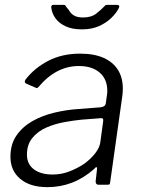

<svg xmlns="http://www.w3.org/2000/svg" viewBox="-20 -761 584 791"><path d="M368 -65Q325 -27 277 -8.5Q229 10 175 10Q104 10 63.5 -24Q23 -58 23 -115Q23 -167 48 -203Q73 -239 113.5 -262Q154 -285 204.5 -297Q255 -309 305 -312L395 -319Q414 -321 416 -336L420 -365Q421 -370 421.5 -376Q422 -382 422 -387Q422 -435 390.5 -462Q359 -489 305 -489Q258 -489 216.5 -467.5Q175 -446 138 -402Q135 -399 132.5 -398.5Q130 -398 126 -400L87 -417Q84 -419 82.5 -422.5Q81 -426 85 -433Q122 -481 179 -510.5Q236 -540 310 -540Q368 -540 407 -522.5Q446 -505 466 -473Q486 -441 486 -396Q486 -389 485.5 -381.5Q485 -374 484 -366L434 -11Q433 -3 431 -1.5Q429 0 422 0H385Q380 0 377 -3.5Q374 -7 374 -14L380 -67Q379 -79 368 -65ZM405 -261Q406 -269 403.5 -272Q401 -275 394 -274L316 -268Q285 -265 246 -258Q207 -251 172 -236Q137 -221 114 -193.5Q91 -166 91 -124Q91 -85 119.5 -63.5Q148 -42 197 -42Q233 -42 266.5 -55Q300 -68 328 -87Q356 -108 373 -130.5Q390 -153 393 -173ZM462 -741Q468 -741 470.5 -737.5Q473 -734 469 -727Q460 -708 439 -687.5Q418 -667 388 -653.5Q358 -640 317 -640Q277 -640 249.5 -653Q222 -666 207.5 -687Q193 -708 191 -732Q191 -735 193 -738Q195 -741 200 -741H242Q248 -741 249.5 -738Q251 -735 255 -730Q261 -724 267.5 -713.5Q274 -703 287 -696Q300 -689 322 -689Q356 -689 376.5 -705Q397 -721 411 -736Q414 -740 417 -740.5Q420 -741 423 -741Z"/></svg>

Font: Libre Franklin Thin Light
Style: Italic
Weight: 300
Italic angle: -8°
Version: Version 3.000